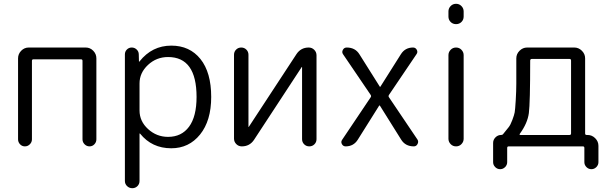

<svg xmlns="http://www.w3.org/2000/svg" viewBox="-20 -770 3208 1010"><path d="M75 -37V-463Q75 -486 91.5 -503Q108 -520 131 -520H431Q454 -520 470.5 -503Q487 -486 487 -463V-37Q487 -22 476.5 -11Q466 0 451 0Q436 0 425 -11Q414 -22 414 -37V-450Q414 -458 406 -458H156Q148 -458 148 -450V-37Q148 -22 137 -11Q126 0 111 0Q96 0 85.5 -11Q75 -22 75 -37Z M714 -331V-189Q714 -132 759 -91Q804 -50 864 -50Q935 -50 974.5 -103.5Q1014 -157 1014 -260Q1014 -470 864 -470Q803 -470 758.5 -428.5Q714 -387 714 -331ZM637 182V-484Q637 -499 647.5 -509.5Q658 -520 673 -520Q688 -520 699 -509.5Q710 -499 710 -484L711 -446Q711 -445 712 -445L714 -447Q780 -530 881 -530Q978 -530 1034.5 -459.5Q1091 -389 1091 -260Q1091 -135 1032.5 -62.5Q974 10 881 10Q779 10 717 -67Q716 -68 715 -68Q714 -68 714 -67V182Q714 198 703 209Q692 220 676 220Q660 220 648.5 209Q637 198 637 182Z M1252 0Q1235 0 1223 -12Q1211 -24 1211 -41V-482Q1211 -498 1222 -509Q1233 -520 1249 -520Q1265 -520 1276 -509Q1287 -498 1287 -482V-103L1288 -102L1289 -103L1540 -486Q1563 -520 1604 -520Q1621 -520 1633 -508Q1645 -496 1645 -479V-38Q1645 -22 1634 -11Q1623 0 1607 0Q1591 0 1580 -11Q1569 -22 1569 -38V-417L1568 -418L1567 -417L1316 -34Q1293 0 1252 0Z M1798 0Q1785 0 1778.5 -12Q1772 -24 1780 -35L1929 -257Q1935 -264 1929 -272L1785 -484Q1777 -495 1783.5 -507.5Q1790 -520 1804 -520Q1849 -520 1871 -484L1978 -314Q1978 -313 1979 -313Q1981 -313 1981 -314L2089 -485Q2111 -520 2153 -520Q2166 -520 2172.5 -508Q2179 -496 2171 -485L2027 -272Q2021 -264 2027 -257L2176 -36Q2183 -25 2176.5 -12.5Q2170 0 2157 0Q2112 0 2090 -36L1978 -215H1977H1975L1862 -35Q1840 0 1798 0Z M2339 -40V-480Q2339 -496 2350.5 -508Q2362 -520 2379 -520Q2396 -520 2407.5 -508Q2419 -496 2419 -480V-40Q2419 -24 2407.5 -12Q2396 0 2379 0Q2362 0 2350.5 -12Q2339 -24 2339 -40ZM2339 -683V-710Q2339 -726 2350.5 -738Q2362 -750 2379 -750Q2396 -750 2407.5 -738Q2419 -726 2419 -710V-683Q2419 -666 2407.5 -654.5Q2396 -643 2379 -643Q2362 -643 2350.5 -654.5Q2339 -666 2339 -683Z M2715 -67Q2710 -60 2718 -60H2976Q2984 -60 2984 -68V-451Q2984 -460 2976 -460H2778Q2769 -460 2769 -451Q2769 -228 2762 -175Q2755 -122 2715 -67ZM2574 83V-18Q2574 -35 2586.5 -47.5Q2599 -60 2616 -60Q2623 -60 2626 -64Q2646 -89 2655.5 -100.5Q2665 -112 2675 -138.5Q2685 -165 2687.5 -179Q2690 -193 2693 -243Q2696 -293 2696 -330Q2696 -367 2696 -460V-463Q2696 -486 2713 -503Q2730 -520 2753 -520H3001Q3024 -520 3041 -503Q3058 -486 3058 -463V-68Q3058 -60 3066 -60H3071Q3094 -60 3111 -43Q3128 -26 3128 -3V83Q3128 98 3117 109Q3106 120 3091 120Q3076 120 3065 109Q3054 98 3054 83V8Q3054 0 3046 0H2656Q2648 0 2648 8V83Q2648 98 2637 109Q2626 120 2611 120Q2596 120 2585 109Q2574 98 2574 83Z"/></svg>

Font: Rounded Mplus 1c
Style: Regular
Weight: 400
Version: Version 1.059.20150529